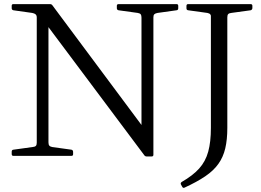

<svg xmlns="http://www.w3.org/2000/svg" viewBox="-20 -759 1272 935"><path d="M747 -696Q736 -694 731.5 -689.5Q727 -685 727 -675V-5Q727 3 718 3H695Q686 3 682 -4L171 -687L216 -714V-66Q216 -55 220 -50Q224 -45 234 -43L328 -30Q336 -28 336 -19V-8Q336 0 328 0H45Q37 0 37 -9V-20Q37 -29 45 -30L139 -43Q150 -44 154.5 -48.5Q159 -53 159 -64V-674Q159 -684 153.5 -689Q148 -694 137 -696L45 -709Q37 -711 37 -719V-731Q37 -739 45 -739H223Q232 -739 236 -732L711 -94L669 -47V-673Q669 -684 665.5 -689Q662 -694 651 -696L557 -709Q549 -711 549 -719V-731Q549 -739 558 -739H840Q848 -739 848 -730V-719Q848 -710 840 -709ZM861 139Q858 132 865 127Q919 96 950 61.5Q981 27 994 -20.5Q1007 -68 1007 -136H1087Q1087 -79 1077 -36.5Q1067 6 1043.5 39Q1020 72 979.5 99.5Q939 127 878 155Q871 158 867 150ZM1007 -136V-739H1087V-136ZM888 -730Q888 -739 896 -739H1200Q1209 -739 1209 -731V-720Q1209 -712 1201 -709L1106 -696Q1096 -695 1091.5 -690.5Q1087 -686 1087 -675V-522H1008V-673Q1008 -684 1004 -689Q1000 -694 990 -696L896 -709Q888 -710 888 -719Z"/></svg>

Font: Hahmlet Light
Style: Regular
Weight: 300
Designer: Minjoo Ham & Mark Frömberg
Foundry: hypertype
Version: Version 1.002